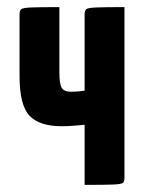

<svg xmlns="http://www.w3.org/2000/svg" viewBox="-20 -520 412 540"><path d="M218 0V-169Q205 -168 188.5 -166.5Q172 -165 154 -165Q91 -165 63 -194.5Q35 -224 35 -306V-480Q35 -490 39.5 -494Q44 -498 67.5 -499Q91 -500 147 -500V-317Q147 -286 153 -274Q159 -262 180 -262Q191 -262 201 -263Q211 -264 218 -265V-480Q218 -490 222.5 -494Q227 -498 250.5 -499Q274 -500 330 -500V-20Q330 -10 326 -6Q322 -2 298.5 -1Q275 0 218 0Z"/></svg>

Font: Yanone Kaffeesatz
Style: Bold
Weight: 700
Designer: Yanone (Cyrillic: Daniel Pouzeot, Huerta Tipografica, and Cyreal)
Foundry: Yanone
Version: Version 2.003